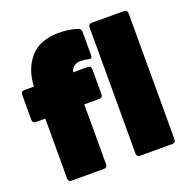

<svg xmlns="http://www.w3.org/2000/svg" viewBox="-133 -889 1005 1018"><g transform="rotate(-20 369.0 -380.0)"><path d="M284 0H100Q84 0 82 -18V-357H28Q12 -357 10 -375V-519Q10 -536 28 -537H83Q88 -636 142.5 -698Q197 -760 305 -760Q361 -760 410 -744Q425 -738 425 -723V-588Q425 -573 412 -573L404 -574Q385 -580 361 -580Q318 -580 304 -537H388Q405 -537 406 -519V-375Q406 -359 388 -357H302V-18Q302 -2 284 0ZM670 0H486Q470 0 468 -18V-732Q468 -749 486 -750H670Q687 -750 688 -732V-18Q688 -2 670 0Z"/></g></svg>

Font: YamahaIndonesia935. App Black
Style: Regular
Weight: 900
Designer: Dalton Maag Ltd
Foundry: Dalton Maag Ltd
Version: Version 1.002; January 01, 2024; Regular/Italic